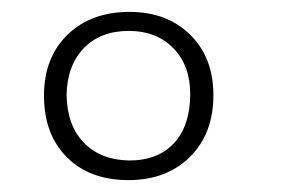

<svg xmlns="http://www.w3.org/2000/svg" viewBox="-20 -751 487 323"><path d="M54 -590Q54 -654 93.5 -692.5Q133 -731 198 -731Q261 -731 300 -692.5Q339 -654 339 -591Q339 -526 299.5 -487Q260 -448 196 -448Q131 -448 92.5 -486.5Q54 -525 54 -590ZM300 -593Q300 -641 271.5 -670Q243 -699 197 -699Q149 -699 121 -670Q93 -641 92 -591Q93 -540 121 -511Q149 -482 197 -481Q246 -481 273 -510.5Q300 -540 300 -593Z"/></svg>

Font: Bitter Pro Light
Style: Regular
Weight: 300
Designer: Sol Matas, and Bitter project Authors
Foundry: Sol Matas
Version: Version 1.010